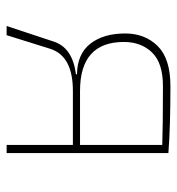

<svg xmlns="http://www.w3.org/2000/svg" viewBox="2 -524 522 565"><g transform="rotate(90 262.5 -241.0)"><path d="M198 -204V-207Q138 -208 108 -246.5Q78 -285 78 -349Q78 -407 115 -444.5Q152 -482 233 -482Q353 -482 430 -476V0H406V-195H247Q144 -195 123 -128L83 0H56L102 -139Q120 -194 198 -204ZM406 -216V-458Q348 -460 233 -460Q165 -460 134 -428Q103 -396 103 -345Q103 -216 247 -216Z"/></g></svg>

Font: Exo 2.0 Thin
Style: Regular
Weight: 250
Designer: Natanael Gama
Version: Version 1.001;PS 001.001;hotconv 1.0.70;makeotf.lib2.5.58329